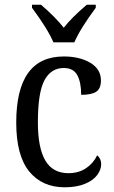

<svg xmlns="http://www.w3.org/2000/svg" viewBox="-20 -786 485 816"><path d="M49 -265Q49 -546 251 -546Q319 -546 364 -519Q409 -492 409 -444Q409 -410 389.5 -396.5Q370 -383 325 -383Q325 -436 308.5 -466.5Q292 -497 251 -497Q197 -497 169 -445Q141 -393 141 -266Q141 -158 172.5 -104Q204 -50 271 -50Q314 -50 345.5 -71Q377 -92 393 -126Q410 -112 410 -88Q410 -65 393 -42Q376 -19 340.5 -4.5Q305 10 255 10Q159 10 104 -57.5Q49 -125 49 -265ZM116 -753V-766H154Q216 -713 251 -668Q284 -711 349 -766H387V-753Q319 -661 296 -606H207Q184 -661 116 -753Z"/></svg>

Font: Noto Serif Narrow
Style: Regular
Weight: 400
Width: 4
Designer: Monotype Design Team
Foundry: Monotype Imaging Inc.
Version: Version 1.001